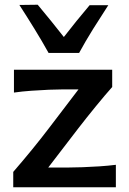

<svg xmlns="http://www.w3.org/2000/svg" viewBox="-20 -792 544 812"><path d="M36 0V-65Q122.5 -165 188.5 -252L312 -414H248Q222.5 -414 186.8 -412.5Q151 -411 112.2 -408.2Q73.5 -405.5 39 -400.5V-497H454.5V-424Q425 -391 385 -342Q345 -293 311 -249L184 -83.5H267.5Q293.5 -83.5 328.8 -84.8Q364 -86 401 -88.5Q438 -91 470 -95V0ZM185.5 -568Q157.5 -618.5 126.2 -669.2Q95 -720 62 -771L139.5 -772Q197.5 -702.5 250 -635.5Q303.5 -704.5 359 -770H438Q405 -719.5 373.5 -669Q342 -618.5 314.5 -568Z"/></svg>

Font: Commissioner Flair Medium
Style: Regular
Weight: 500
Designer: Kostas Bartsokas
Foundry: Kostas Bartsokas
Version: Version 1.000; ttfautohint (v1.8.3)